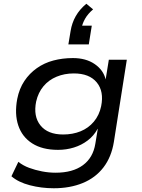

<svg xmlns="http://www.w3.org/2000/svg" viewBox="-20 -816 757 1025"><path d="M267 189Q201 189 139.5 173Q78 157 41 125L78 48Q103 68 135.5 80Q168 92 204.5 99Q241 106 277 106Q368 106 422.5 66Q477 26 489 -49L502 -128H501Q481 -91 448 -66Q415 -41 374.5 -28.5Q334 -16 290 -16Q206 -16 152 -50.5Q98 -85 77.5 -146.5Q57 -208 72 -288Q83 -343 110 -383.5Q137 -424 176.5 -452Q216 -480 265 -493Q314 -506 369 -506Q439 -506 485.5 -474Q532 -442 544 -392L561 -497H657L588 -59Q575 22 532.5 77.5Q490 133 422 161Q354 189 267 189ZM317 -98Q368 -98 410 -115Q452 -132 481 -166.5Q510 -201 520 -249Q536 -328 496.5 -376Q457 -424 374 -424Q324 -424 282 -406.5Q240 -389 212 -355.5Q184 -322 173 -274Q157 -195 196 -146.5Q235 -98 317 -98ZM345 -579 357 -651Q364 -694 384.5 -730Q405 -766 441 -796L477 -766Q449 -742 434.5 -716.5Q420 -691 415 -665L400 -679H470L454 -579Z"/></svg>

Font: Nunito Sans 7pt SemiExpanded Medium
Style: Italic
Weight: 500
Width: 6
Italic angle: -9°
Designer: Vernon Adams
Foundry: Vernon Adams
Version: Version 3.101;gftools[0.9.27]